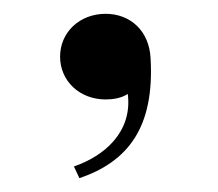

<svg xmlns="http://www.w3.org/2000/svg" viewBox="-20 -735 316 278"><path d="M87 -494 95 -477C165 -501 204 -550 198 -651C196 -690 169 -715 133 -715C95 -715 67 -688 67 -653C67 -618 95 -591 133 -591C144 -591 156 -593 165 -599C172 -544 131 -509 87 -494Z"/></svg>

Font: Sprat Medium
Style: Regular
Weight: 500
Designer: Ethan Nakache
Foundry: Collletttivo
Version: Version 2.000;Glyphs 3.2 (3217)